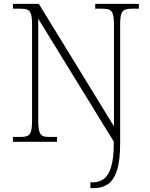

<svg xmlns="http://www.w3.org/2000/svg" viewBox="-20 -734 778 994"><path d="M448 240V210H460Q494 210 518 192Q542 174 555.5 129.5Q569 85 569 8V-1L178 -637V-109Q178 -73 183.5 -54.5Q189 -36 201 -30.5Q213 -25 231 -25H275V0H47V-25H86Q109 -25 122 -30.5Q135 -36 140.5 -54.5Q146 -73 146 -109V-606Q146 -643 140.5 -660.5Q135 -678 122.5 -683.5Q110 -689 87 -689H47V-714H181L570 -80V-605Q570 -642 564.5 -660Q559 -678 546 -683.5Q533 -689 509 -689H473V-714H699V-689H666Q640 -689 626.5 -683.5Q613 -678 607.5 -660Q602 -642 602 -605V8Q602 97 585.5 148Q569 199 538.5 219.5Q508 240 466 240Z"/></svg>

Font: Noto Serif Armenian ExtraLight
Style: Regular
Weight: 250
Version: Version 2.007